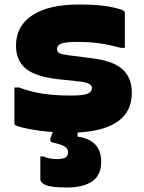

<svg xmlns="http://www.w3.org/2000/svg" viewBox="-20 -578 640 852"><path d="M295 -154Q351 -154 369.5 -162.5Q388 -171 388 -187Q388 -210 337 -216L234 -227Q138 -238 94.5 -273.5Q51 -309 51 -376Q51 -462 123 -510Q195 -558 331 -558Q419 -558 470.5 -547.5Q522 -537 531 -529Q534 -526 534 -519V-366H514Q462 -380 420 -386Q378 -392 321 -392Q271 -392 252 -384.5Q233 -377 233 -360Q233 -347 245 -341.5Q257 -336 283 -333L384 -320Q480 -309 522.5 -271.5Q565 -234 565 -166Q565 -84 504 -40Q443 4 325 10Q325 12 324.5 13.5Q324 15 324 17V28Q429 43 429 139Q429 200 389 227Q349 254 278 254Q208 254 183.5 243.5Q159 233 159 217V116H171Q186 122 201 125Q216 128 235 128Q257 128 269.5 121.5Q282 115 282 97Q282 80 264 70.5Q246 61 212 54Q205 52 203.5 46Q202 40 204 35Q208 26 214 8Q150 3 102 -7Q54 -17 46 -24Q44 -26 44 -31V-190H64Q114 -171 168 -162.5Q222 -154 295 -154Z"/></svg>

Font: Recursive Mn Lnr St Blk
Style: Regular
Weight: 900
Monospace: yes
Version: Version 1.079;hotconv 1.0.112;makeotfexe 2.5.65598; ttfautoh